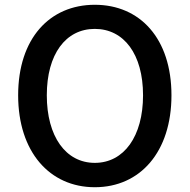

<svg xmlns="http://www.w3.org/2000/svg" viewBox="-20 -770 794 804"><path d="M377 14C567 14 698 -134 698 -371C698 -608 567 -750 377 -750C188 -750 56 -609 56 -371C56 -134 188 14 377 14ZM377 -88C255 -88 176 -199 176 -371C176 -543 255 -649 377 -649C499 -649 579 -543 579 -371C579 -199 499 -88 377 -88Z"/></svg>

Font: Noto Sans JP Medium
Style: Regular
Weight: 500
Designer: Ryoko NISHIZUKA 西塚涼子 (kana, bopomofo & ideographs); Paul D. Hunt (Latin, Greek & Cyrillic); Sandoll Communications 산돌커뮤니
Foundry: Adobe
Version: Version 2.004;hotconv 1.0.118;makeotfexe 2.5.65603